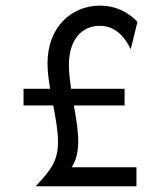

<svg xmlns="http://www.w3.org/2000/svg" viewBox="-20 -653 561 673"><path d="M104.9 0H458.3V-66.7H231.2C245.8 -88.9 254.2 -117.4 254.2 -156.9C254.2 -193.8 247.2 -238.2 238.9 -283.3H416.7V-341.7H229.2C225 -371.5 221.5 -400 221.5 -424.3C221.5 -518.1 270.1 -562.5 329.2 -562.5C380.6 -562.5 415.3 -528.5 438.2 -480.6L461.8 -576.4C427.8 -611.8 384.7 -633.3 330.6 -633.3C229.9 -633.3 146.5 -557.6 146.5 -430.6C146.5 -402.8 150.7 -372.9 155.6 -341.7H62.5V-283.3H166.7C175 -238.9 183.3 -195.1 183.3 -156.2C183.3 -89.6 159.7 -58.3 104.9 0Z"/></svg>

Font: Afacad
Style: Regular
Weight: 400
Designer: Kristian Moeller
Foundry: Dicotype
Version: Version 1.000